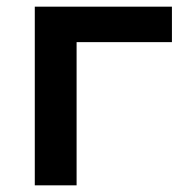

<svg xmlns="http://www.w3.org/2000/svg" viewBox="-20 -554 541 574"><path d="M84 0V-534H494V-428H180L209 -456V0Z"/></svg>

Font: MOST Montserrat SemiBold
Style: Regular
Weight: 600
Designer: Julieta Ulanovsky
Foundry: Julieta Ulanovsky
Version: Version 8.000;March 11, 2024;FontCreator 15.0.0.2926 64-bit